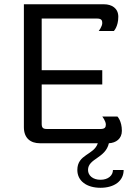

<svg xmlns="http://www.w3.org/2000/svg" viewBox="-20 -670 640 898"><path d="M391.7 125C391.7 70.8 473.3 70.8 489.2 0C522.5 -1.7 550 -20.8 550 -58.3C550 -104.2 529.2 -125 529.2 -125H458.3C458.3 -125 475 -104.2 475 -87.5C475 -75 470.8 -66.7 450 -66.7H200C180.8 -66.7 175 -72.5 175 -91.7V-275H458.3V-341.7H175V-583.3H433.3C454.2 -583.3 458.3 -575 458.3 -562.5C458.3 -545.8 441.7 -525 441.7 -525H512.5C512.5 -525 533.3 -545.8 533.3 -591.7C533.3 -631.7 502.5 -650 466.7 -650H91.7V-75C91.7 -23.3 123.3 0 166.7 0H437.5C419.2 55.8 341.7 50.8 341.7 125C341.7 176.7 385.8 208.3 450 208.3C514.2 208.3 558.3 176.7 558.3 125H508.3C508.3 150.8 485.8 170.8 450 170.8C414.2 170.8 391.7 150.8 391.7 125Z"/></svg>

Font: BoonHome
Style: Book
Weight: 400
Designer: Sungsit Sawaiwan
Foundry: Sungsit Sawaiwan
Version: Version 0.2